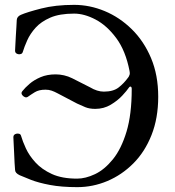

<svg xmlns="http://www.w3.org/2000/svg" viewBox="-20 -758 719 790"><path d="M298 12Q233 12 185.5 3Q138 -6 107.5 -18Q77 -30 61 -37Q42 -46 42 -59Q41 -67 40 -87.5Q39 -108 38 -131Q37 -154 36 -172Q35 -190 35 -194Q35 -205 48 -208Q53 -209 59 -207.5Q65 -206 67 -198Q73 -177 86.5 -147.5Q100 -118 126 -89.5Q152 -61 193.5 -42Q235 -23 297 -23Q332 -23 371 -41.5Q410 -60 444.5 -102.5Q479 -145 500.5 -216Q522 -287 522 -392Q522 -400 518 -401.5Q514 -403 510 -397Q502 -385 483 -364.5Q464 -344 435.5 -327Q407 -310 372 -310Q348 -310 331 -317Q314 -324 297 -332L217 -374Q204 -381 192.5 -385Q181 -389 167 -389Q140 -389 123 -378.5Q106 -368 95 -360Q89 -356 83.5 -358Q78 -360 74 -364Q64 -374 72 -383Q83 -397 101.5 -413Q120 -429 147 -440.5Q174 -452 209 -452Q226 -452 243.5 -448Q261 -444 277 -436L350 -399Q380 -381 407 -381Q446 -381 468 -398Q490 -415 508 -440Q509 -441 510 -443Q512 -447 513.5 -451.5Q515 -456 513 -466Q497 -549 458.5 -601Q420 -653 373.5 -677.5Q327 -702 285 -702Q225 -702 187 -685.5Q149 -669 126.5 -644Q104 -619 92 -592Q80 -565 74 -545Q72 -538 66.5 -536Q61 -534 55 -535Q42 -538 42 -549Q42 -553 43 -569.5Q44 -586 45 -607.5Q46 -629 47.5 -648Q49 -667 49 -676Q50 -690 66 -697Q91 -708 149.5 -723Q208 -738 285 -738Q349 -738 410.5 -712.5Q472 -687 522 -638Q572 -589 601.5 -519Q631 -449 631 -360Q631 -272 603.5 -202.5Q576 -133 528.5 -85.5Q481 -38 421.5 -13Q362 12 298 12Z"/></svg>

Font: TsukuhouMincho
Style: Regular
Weight: 400
Designer: Iose
Foundry: Typographish
Version: Version 1.001; ttfautohint (v1.8.3)